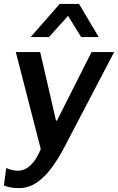

<svg xmlns="http://www.w3.org/2000/svg" viewBox="-33 -778 605 984"><path d="M64 186Q40 186 20.5 182.5Q1 179 -13 172L-1 83Q9 88 26.5 92.5Q44 97 60 97Q77 97 96.5 88Q116 79 137 54.5Q158 30 176 -14L48 -511H173L254 -160H259L436 -511H552L297 -24Q267 34 232 81.5Q197 129 155.5 157.5Q114 186 64 186ZM124 -588 273 -758H372L473 -588H383L286 -745H359L218 -588Z"/></svg>

Font: Chivo Medium
Style: Italic
Weight: 500
Italic angle: -8.05°
Designer: Hector Gatti
Foundry: Omnibus-Type
Version: Version 2.002